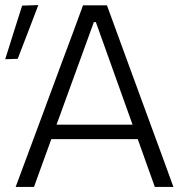

<svg xmlns="http://www.w3.org/2000/svg" viewBox="-30 -734 732 754"><path d="M31.5 0Q53 -57.5 76.5 -121Q100 -184.5 121.5 -242L212 -486.5Q236.5 -552 256.5 -605.5Q276 -659 296 -713H390Q410 -658 429.5 -605Q449 -552 473 -486L563 -240.5Q584.5 -181.5 607.5 -119.5Q630.5 -57 651 0H578Q561.5 -45.5 544.5 -93.5Q527.5 -141.5 511 -187.5H171.5Q154.5 -141 137.2 -93.2Q120 -45.5 103.5 0ZM199 -263.5Q196 -254.5 192 -244.5H490.5Q488 -252.5 485 -260L346.5 -647H338.5ZM-9.5 -501.5Q7 -554.5 23.8 -607.5Q40.5 -660.5 57 -712L120.5 -714Q100 -660.5 80 -608Q60 -555.5 39.5 -503Z"/></svg>

Font: Heraclito Light
Style: Regular
Weight: 300
Designer: Kostas Bartsokas (font) & Cristiano Sobral (main changes)
Foundry: Kostas Bartsokas (font) & Cristiano Sobral (main changes)
Version: Version 1.00;July 8, 2020;FontCreator 13.0.0.2655 64-bit